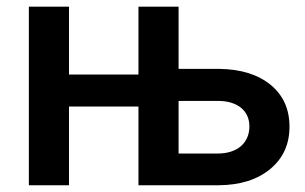

<svg xmlns="http://www.w3.org/2000/svg" viewBox="-20 -548 901 568"><path d="M184.1 -528.3H65.4V0H184.1V-232.9H389.6V0H627.4C690.9 -0.5 741.7 -16.6 779.8 -48.3C817.4 -79.6 836.4 -121.1 836.4 -173.3C836.4 -225.1 817.9 -266.1 780.8 -296.9C743.2 -327.6 692.9 -343.3 629.4 -344.2H508.3V-528.3H389.6V-327.6H184.1ZM624.5 -249.5C683.6 -249.5 717.8 -219.7 717.8 -174.3C717.8 -125.5 682.6 -93.8 624 -93.8H508.3V-249.5Z"/></svg>

Font: Roboto Medium
Style: Regular
Weight: 500
Designer: Google
Version: Version 2.137; 2017